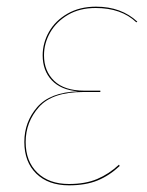

<svg xmlns="http://www.w3.org/2000/svg" viewBox="-20 -547 442 576"><path d="M53 -121Q53 -181 91.5 -225.5Q130 -270 214 -273Q163 -277 135.5 -306Q108 -335 108 -381Q108 -418 127 -451.5Q146 -485 182.5 -506Q219 -527 268 -527Q344 -527 392 -482L389 -480Q344 -523 267 -523Q219 -523 184 -502.5Q149 -482 130.5 -449.5Q112 -417 112 -381Q112 -334 142.5 -304.5Q173 -275 233 -275H281V-271H230Q137 -271 97 -226Q57 -181 57 -121Q57 -63 92 -29Q127 5 187 5Q236 5 271.5 -10Q307 -25 337 -53L339 -49Q308 -20 272.5 -5.5Q237 9 187 9Q125 9 89 -26Q53 -61 53 -121Z"/></svg>

Font: Fira Sans Condensed Four
Style: Italic
Weight: 100
Width: 3
Italic angle: -8°
Designer: bBox Type GmbH & Carrois Corporate GbR & Edenspiekermann AG
Foundry: bBox Type GmbH & Carrois Corporate GbR & Edenspiekermann AG
Version: Version 4.301